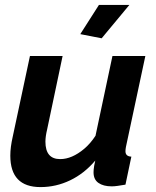

<svg xmlns="http://www.w3.org/2000/svg" viewBox="-20 -752 635 782"><path d="M145 10Q22 10 22 -118Q22 -136 24.5 -155Q27 -174 32 -196L102 -524H235L172 -225Q165 -196 165 -175Q165 -104 225 -104Q249 -104 273.5 -114.5Q298 -125 323 -146Q348 -167 369 -199L438 -524H572L493 -154Q492 -149 491.5 -144.5Q491 -140 491 -136Q491 -115 515 -114L491 0Q473 3 459.5 5Q446 7 435 7Q401 7 381 -7Q361 -21 361 -50Q361 -55 361.5 -61Q362 -67 363.5 -76.5Q365 -86 368 -98Q323 -45 265.5 -17.5Q208 10 145 10ZM394 -596 307 -613 383 -732H507Z"/></svg>

Font: Raleway Thin
Style: Bold Italic
Weight: 700
Italic angle: -12°
Version: Version 4.026